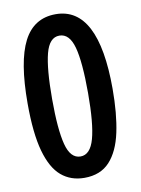

<svg xmlns="http://www.w3.org/2000/svg" viewBox="-83 -781 621 848"><g transform="rotate(-10 227.0 -357.0)"><path d="M417 -356Q417 -244 399.5 -162Q382 -80 340.5 -35Q299 10 227 10Q166 10 123.5 -26Q81 -62 58.5 -142.5Q36 -223 36 -357Q36 -545 82 -634.5Q128 -724 226 -724Q417 -724 417 -356ZM146 -357Q146 -221 163.5 -153.5Q181 -86 226 -86Q270 -86 288.5 -152.5Q307 -219 307 -356Q307 -496 289 -562Q271 -628 226 -628Q181 -628 163.5 -560.5Q146 -493 146 -357Z"/></g></svg>

Font: Noto Sans Sinhala ExtraCondensed SemiBold
Style: Regular
Weight: 600
Width: 2
Designer: Jelle Bosma - Monotype Design Team
Foundry: Monotype Imaging Inc.
Version: Version 2.006; ttfautohint (v1.8.4.7-5d5b)